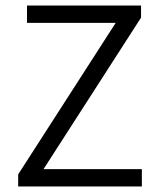

<svg xmlns="http://www.w3.org/2000/svg" viewBox="-20 -677 579 697"><path d="M46 0V-44L400 -594H78V-657H492V-613L138 -63H495V0Z"/></svg>

Font: Assistant ExtraLight
Style: Regular
Weight: 400
Version: Version 3.000